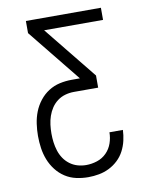

<svg xmlns="http://www.w3.org/2000/svg" viewBox="-83 -796 666 857"><g transform="rotate(-10 250.0 -367.5)"><path d="M248 0Q220 0 193 -6Q166 -12 143 -27Q120 -42 103 -64Q86 -86 76 -111.5Q66 -137 62 -164.5Q58 -192 58 -220Q58 -247 62 -275Q66 -303 76 -328.5Q86 -354 103.5 -376.5Q121 -399 144.5 -414Q168 -429 195 -435Q222 -441 250 -441H287L94 -680V-735H434V-680H167L360 -441V-386H250Q230 -386 210.5 -380.5Q191 -375 175 -363Q159 -351 148 -334.5Q137 -318 130.5 -299Q124 -280 121.5 -260Q119 -240 119 -220Q119 -200 121.5 -180.5Q124 -161 130 -142Q136 -123 147 -106.5Q158 -90 174 -78Q190 -66 209 -60.5Q228 -55 248 -55Q273 -55 297.5 -63Q322 -71 340 -89Q358 -107 366.5 -131.5Q375 -156 375 -181H436Q435 -157 429.5 -133Q424 -109 412.5 -87Q401 -65 383 -48Q365 -31 343 -20Q321 -9 296.5 -4.5Q272 0 248 0Z"/></g></svg>

Font: Iosevka SS04 Light
Style: Regular
Weight: 300
Monospace: yes
Designer: Belleve Invis
Foundry: Belleve Invis
Version: Version 19.0.0; ttfautohint (v1.8.4)